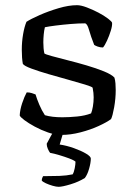

<svg xmlns="http://www.w3.org/2000/svg" viewBox="-20 -520 521 740"><path d="M217 0Q192 0 165 -9.5Q138 -19 114 -32Q90 -45 74 -57Q58 -69 56 -75Q57 -97 65.5 -122.5Q74 -148 83 -164Q94 -164 103 -161Q112 -158 117 -156Q122 -139 131.5 -116.5Q141 -94 153 -76Q180 -68 220 -68Q247 -68 277.5 -71Q308 -74 331 -83Q335 -92 338 -109.5Q341 -127 341 -145Q341 -153 340 -162.5Q339 -172 337 -182Q334 -186 308 -194Q282 -202 244 -212.5Q206 -223 168 -234Q130 -245 101.5 -255.5Q73 -266 68 -274Q64 -296 64 -328Q64 -359 69 -388Q74 -417 82 -436Q99 -447 133 -462Q167 -477 206 -488.5Q245 -500 277 -500Q292 -500 314.5 -491.5Q337 -483 359 -471.5Q381 -460 396 -448.5Q411 -437 412 -432Q413 -421 407 -401.5Q401 -382 392.5 -363.5Q384 -345 377 -337Q366 -337 356.5 -340.5Q347 -344 343 -347Q330 -380 323 -405Q316 -430 307 -430Q283 -430 252.5 -427.5Q222 -425 194.5 -421.5Q167 -418 153 -415Q150 -403 148.5 -387Q147 -371 147 -357Q147 -332 151 -314Q154 -311 179 -304Q204 -297 240 -288Q276 -279 313.5 -268Q351 -257 380.5 -245Q410 -233 421 -221Q424 -211 425 -198.5Q426 -186 426 -173Q426 -140 420 -106.5Q414 -73 408 -61Q392 -49 360.5 -34.5Q329 -20 290.5 -10Q252 0 217 0ZM206 200Q197 200 183 196Q169 192 157 186.5Q145 181 141 176Q141 170 143 165.5Q145 161 146 159Q182 159 209 158Q236 157 260 152Q265 144 268 128.5Q271 113 271 103Q264 97 246.5 90.5Q229 84 209 78Q189 72 173 69Q169 64 164.5 54Q160 44 160 34Q169 17 177 2.5Q185 -12 201 -37H232L210 37Q237 41 265 51Q293 61 311.5 72Q330 83 330 91Q330 107 323.5 130Q317 153 307 166Q283 181 251.5 190.5Q220 200 206 200Z"/></svg>

Font: Texturina Light
Style: Regular
Weight: 300
Designer: Guillermo Torres Carreño
Foundry: Omnibus-Type
Version: Version 1.002; ttfautohint (v1.8.3)